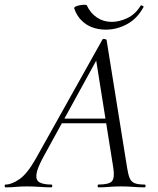

<svg xmlns="http://www.w3.org/2000/svg" viewBox="-58 -805 678 825"><path d="M-34 0Q-38 0 -38 -6Q-38 -12 -34 -12Q-8 -12 25.6 -35.2Q59.2 -58.4 95.8 -123.2L382 -634.8Q384 -638.8 391.5 -637.4Q399 -636 400 -633L488.2 -84Q492.4 -57 498.6 -41Q504.8 -25 519.2 -18.5Q533.6 -12 563.4 -12Q567.4 -12 567.4 -6Q567.4 0 563.4 0Q539.8 0 515.3 -2Q490.8 -4 462 -4Q433.4 -4 411.3 -2Q389.2 0 364.8 0Q361.6 0 361.6 -6Q361.6 -12 364.8 -12Q411.6 -12 423.5 -27Q435.4 -42 428.8 -84L353.4 -557L378.2 -586L129.2 -132.2Q101.4 -81.6 98.5 -55.6Q95.6 -29.6 113 -20.8Q130.4 -12 162.6 -12Q166.6 -12 166.6 -6Q166.6 0 161.6 0Q141.8 0 113.5 -2Q85.2 -4 58 -4Q29 -4 10.5 -2Q-8 0 -34 0ZM193.4 -275.4 208.4 -295.4H423.4L425.4 -275.4ZM396.6 -677.6Q364.2 -677.6 337 -688.1Q309.8 -698.6 290.3 -719.1Q270.8 -739.6 261 -768.6Q260 -773.6 267.3 -777.1Q274.6 -780.6 285.4 -782.6Q296.2 -784.6 305.2 -784.6Q314.2 -784.6 315.2 -781.6Q330.8 -748.2 358.7 -729.6Q386.6 -711 421.8 -711Q454.4 -711 488.8 -727.1Q523.2 -743.2 545.2 -779Q547.4 -783.8 554 -780.6Q560.6 -777.4 558.6 -774.4Q532 -725.2 488.2 -701.4Q444.4 -677.6 396.6 -677.6Z"/></svg>

Font: Cormorant Infant Light
Style: Italic
Weight: 300
Italic angle: -10°
Designer: Christian Thalmann (Catharsis Fonts)
Foundry: Catharsis Fonts
Version: Version 4.001